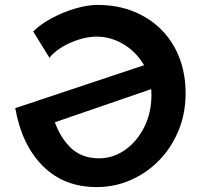

<svg xmlns="http://www.w3.org/2000/svg" viewBox="-20 -760 828 781"><path d="M376 -740Q459 -740 525.5 -712.5Q592 -685 639 -636.5Q686 -588 710.5 -523Q735 -458 735 -381Q735 -299 706.5 -229.5Q678 -160 628 -108.5Q578 -57 512.5 -28Q447 1 373 1Q241 1 155 -84Q69 -169 42 -320L618 -512L646 -415L155 -246L196 -286Q216 -213 262 -164.5Q308 -116 383 -116Q440 -116 488.5 -150Q537 -184 566.5 -242.5Q596 -301 596 -374Q596 -446 563.5 -499Q531 -552 480 -581.5Q429 -611 373 -611Q339 -611 302 -599.5Q265 -588 233 -569Q201 -550 181 -525L115 -632Q144 -661 189.5 -685.5Q235 -710 285 -725Q335 -740 376 -740Z"/></svg>

Font: Reem Kufi Fun SemiBold
Style: Regular
Weight: 600
Designer: Khaled Hosny
Version: Version 1.005